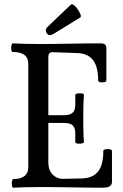

<svg xmlns="http://www.w3.org/2000/svg" viewBox="-20 -867 568 890"><path d="M41 3Q37 3 35.5 -7Q34 -17 35.5 -26.5Q37 -36 41 -37Q111 -37 111 -92V-572Q111 -626 39 -626Q34 -626 32.5 -636Q31 -646 33 -656Q35 -666 39 -666Q100 -663 160 -663Q232 -663 304 -664.5Q376 -666 448 -666Q473 -666 473 -645V-494Q473 -488 463.5 -486Q454 -484 444.5 -486Q435 -488 435 -494Q435 -557 411.5 -588Q388 -619 339 -621L224 -625Q212 -625 208 -619Q204 -613 204 -601V-333H278Q302 -333 315.5 -343.5Q329 -354 329 -382V-427Q329 -432 339 -433.5Q349 -435 359 -434Q369 -433 369 -427Q367 -400 366.5 -372.5Q366 -345 366 -318Q366 -290 366.5 -263Q367 -236 369 -208Q369 -204 359 -202Q349 -200 339 -201.5Q329 -203 329 -208V-251Q329 -272 318 -284.5Q307 -297 278 -297H204V-115Q204 -78 224 -58Q244 -38 268 -38L363 -40Q411 -42 435 -72.5Q459 -103 459 -168Q459 -173 469 -175Q479 -177 489 -175Q499 -173 499 -168V-24Q499 3 458 3Q385 3 311 1.5Q237 0 164 0Q102 0 41 3ZM211 -704Q200 -704 194 -718Q188 -732 204 -746L308 -845Q314 -850 323 -843Q332 -836 340.5 -823.5Q349 -811 353 -800Q357 -789 352 -786L230 -711Q224 -708 219.5 -706Q215 -704 211 -704Z"/></svg>

Font: Junicode Two Beta Condensed Medium
Style: Regular
Weight: 500
Width: 3
Designer: Peter S. Baker
Foundry: Briery Creek Software
Version: Version 1.053; ttfautohint (v1.8.4)